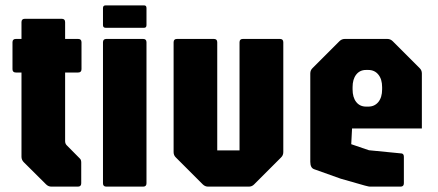

<svg xmlns="http://www.w3.org/2000/svg" viewBox="-20 -695 1632 715"><path d="M171.5 0Q160 0 151.5 -8.5L68 -91.5Q60 -100 60 -111.5V-425H39Q26.5 -425 26.5 -437.5V-537.5Q26.5 -550 39 -550H60V-612.5Q60 -625 72.5 -625H210Q222.5 -625 222.5 -612.5V-550H271Q283.5 -550 283.5 -537.5V-437.5Q283.5 -425 271 -425H222.5V-169.5Q222.5 -160 228.5 -154L277.5 -104.5Q282.5 -100 282.5 -89.5V-12.5Q282.5 0 270 0Z M376 0Q363.5 0 363.5 -12.5V-537.5Q363.5 -550 376 -550H513Q525.5 -550 525.5 -537.5V-12.5Q525.5 0 513 0ZM373.5 -591.5Q363.5 -591.5 363.5 -601.5V-665Q363.5 -675 373.5 -675H516.5Q525.5 -675 525.5 -665V-601.5Q525.5 -591.5 516.5 -591.5Z M755 0Q743.5 0 735 -8.5L635 -108.5Q626.5 -116.5 626.5 -128.5V-537.5Q626.5 -550 639 -550H776.5Q789 -550 789 -537.5V-135H872V-537.5Q872 -550 884.5 -550H1022.5Q1035 -550 1035 -537.5V-128.5Q1035 -116.5 1026.5 -108.5L926.5 -8.5Q918.5 0 906.5 0Z M1359 0Q1354 0 1348.8 -1.5Q1343.5 -3 1338.5 -4L1249 -29.5L1149.5 -65Q1135.5 -70 1135.5 -92.5V-421.5Q1135.5 -433.5 1144 -441.5L1244 -541.5Q1252.5 -550 1264 -550H1422.5Q1434 -550 1442.5 -541.5L1542.5 -441.5Q1551 -433.5 1551 -421.5V-216.5H1291L1288 -158L1354 -135.5L1476 -123.5Q1484 -122 1484 -111V-12.5Q1484 0 1471.5 0ZM1343.5 -298H1351.5Q1375 -298 1389 -315.2Q1403 -332.5 1403 -362V-370.5Q1403 -400 1389 -417.2Q1375 -434.5 1351.5 -434.5H1343Q1320 -434.5 1306.5 -417.2Q1293 -400 1293 -370.5V-362Q1293 -332.5 1306.5 -315.2Q1320 -298 1343.5 -298Z"/></svg>

Font: Jaro 24pt
Style: Regular
Weight: 400
Designer: Agyei Archer, Celine Hurka, Mirko Velimirović
Version: Version 1.000